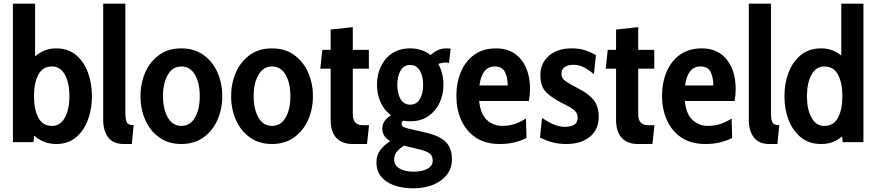

<svg xmlns="http://www.w3.org/2000/svg" viewBox="-20 -770 4747 1040"><path d="M285 10Q248.5 10 218.5 -2Q188.5 -14 164.5 -35.5L162 0H50V-750H170V-464.5Q192.5 -484.5 221.2 -496.2Q250 -508 285 -508Q348 -508 391 -472.5Q434 -437 456 -378Q478 -319 478 -249Q478 -179 456 -120Q434 -61 391 -25.5Q348 10 285 10ZM262 -88Q307 -88 331.5 -133Q356 -178 356 -249Q356 -320.5 331.5 -365.2Q307 -410 262 -410Q211 -410 187.5 -365.2Q164 -320.5 164 -249Q164 -178 187.5 -133Q211 -88 262 -88Z M649 10Q593 10 566 -26Q539 -62 539 -121V-750H659V-162Q659 -121.5 667.2 -106.8Q675.5 -92 704 -92L694 10Z M962 10Q892 10 842.5 -25.5Q793 -61 767 -120Q741 -179 741 -249Q741 -319 767 -378Q793 -437 842.5 -472.5Q892 -508 962 -508Q1032 -508 1081.8 -472.5Q1131.5 -437 1157.8 -378Q1184 -319 1184 -249Q1184 -179 1157.8 -120Q1131.5 -61 1081.8 -25.5Q1032 10 962 10ZM962 -88Q1010 -88 1036 -133Q1062 -178 1062 -249Q1062 -320.5 1036 -365.2Q1010 -410 962 -410Q915.5 -410 889.2 -365.2Q863 -320.5 863 -249Q863 -178 889.2 -133Q915.5 -88 962 -88Z M1453 10Q1383 10 1333.5 -25.5Q1284 -61 1258 -120Q1232 -179 1232 -249Q1232 -319 1258 -378Q1284 -437 1333.5 -472.5Q1383 -508 1453 -508Q1523 -508 1572.8 -472.5Q1622.5 -437 1648.8 -378Q1675 -319 1675 -249Q1675 -179 1648.8 -120Q1622.5 -61 1572.8 -25.5Q1523 10 1453 10ZM1453 -88Q1501 -88 1527 -133Q1553 -178 1553 -249Q1553 -320.5 1527 -365.2Q1501 -410 1453 -410Q1406.5 -410 1380.2 -365.2Q1354 -320.5 1354 -249Q1354 -178 1380.2 -133Q1406.5 -88 1453 -88Z M1889 10Q1833 10 1802 -23Q1771 -56 1771 -121V-398H1715L1726 -500H1771V-610L1891 -623V-500H1978V-398H1891V-152Q1891 -92 1943 -92H1979L1968 10Z M2218 250Q2130.5 250 2074.8 213.8Q2019 177.5 2019 110Q2019 71 2039.5 43.5Q2060 16 2094 -5.5Q2051 -29 2051 -74Q2051 -97.5 2063.5 -114.8Q2076 -132 2098 -145.5Q2061.5 -172 2041.8 -215.8Q2022 -259.5 2022 -311Q2022 -366 2043.5 -410.8Q2065 -455.5 2105.2 -481.8Q2145.5 -508 2202 -508Q2235.5 -508 2263.2 -498.5Q2291 -489 2312.5 -472Q2351.5 -508 2396 -508Q2404.5 -508 2410.5 -507.5Q2416.5 -507 2421 -506L2412 -429Q2408.5 -430 2403.8 -430.5Q2399 -431 2392 -431Q2373 -431 2354 -423.5Q2382 -373.5 2382 -311Q2382 -257 2360.5 -212Q2339 -167 2298.8 -140Q2258.5 -113 2202 -113Q2192 -113 2182.2 -114Q2172.5 -115 2163.5 -116.5Q2155 -109.5 2155 -100Q2155 -82 2186 -75L2289 -51Q2360.5 -34.5 2394.2 -1.5Q2428 31.5 2428 93Q2428 140.5 2401 175.8Q2374 211 2326.8 230.5Q2279.5 250 2218 250ZM2202 -203Q2236 -203 2254 -233Q2272 -263 2272 -311Q2272 -357.5 2254 -387.8Q2236 -418 2202 -418Q2167.5 -418 2149.8 -387.8Q2132 -357.5 2132 -311Q2132 -263 2149.8 -233Q2167.5 -203 2202 -203ZM2221 160Q2266 160 2295 144.5Q2324 129 2324 100Q2324 75 2308 62Q2292 49 2255 40L2168.5 19Q2144 34 2129.5 51.8Q2115 69.5 2115 93Q2115 126 2144.8 143Q2174.5 160 2221 160Z M2687 10Q2608 10 2555.8 -25.8Q2503.5 -61.5 2477.8 -120.5Q2452 -179.5 2452 -250Q2452 -322.5 2476.8 -381Q2501.5 -439.5 2549.5 -473.8Q2597.5 -508 2668 -508Q2753.5 -508 2802.2 -447.8Q2851 -387.5 2851 -287Q2851 -257.5 2845 -223H2575.5Q2582.5 -151.5 2617.8 -119.8Q2653 -88 2700 -88Q2738.5 -88 2770.8 -99.5Q2803 -111 2829 -128L2832 -23Q2806 -9 2769.5 0.5Q2733 10 2687 10ZM2577 -307H2730Q2730 -350 2715.2 -380Q2700.5 -410 2660 -410Q2590.5 -410 2577 -307Z M3048 10Q3006 10 2972.5 1Q2939 -8 2905 -25L2916 -131Q2947 -110 2978 -96.5Q3009 -83 3039 -83Q3109 -83 3109 -132Q3109 -156 3091.8 -171.8Q3074.5 -187.5 3028 -210Q2971 -238 2939 -269.8Q2907 -301.5 2907 -363Q2907 -427 2952.8 -467.5Q2998.5 -508 3077 -508Q3117 -508 3149 -497.8Q3181 -487.5 3208 -471L3197 -368Q3171 -390.5 3144.2 -404.8Q3117.5 -419 3085 -419Q3056.5 -419 3038.8 -406.8Q3021 -394.5 3021 -371Q3021 -345.5 3043.5 -330.2Q3066 -315 3114 -290Q3167.5 -263 3195.2 -229Q3223 -195 3223 -137Q3223 -68 3175 -29Q3127 10 3048 10Z M3435 10Q3379 10 3348 -23Q3317 -56 3317 -121V-398H3261L3272 -500H3317V-610L3437 -623V-500H3524V-398H3437V-152Q3437 -92 3489 -92H3525L3514 10Z M3801 10Q3722 10 3669.8 -25.8Q3617.5 -61.5 3591.8 -120.5Q3566 -179.5 3566 -250Q3566 -322.5 3590.8 -381Q3615.5 -439.5 3663.5 -473.8Q3711.5 -508 3782 -508Q3867.5 -508 3916.2 -447.8Q3965 -387.5 3965 -287Q3965 -257.5 3959 -223H3689.5Q3696.5 -151.5 3731.8 -119.8Q3767 -88 3814 -88Q3852.5 -88 3884.8 -99.5Q3917 -111 3943 -128L3946 -23Q3920 -9 3883.5 0.5Q3847 10 3801 10ZM3691 -307H3844Q3844 -350 3829.2 -380Q3814.5 -410 3774 -410Q3704.5 -410 3691 -307Z M4146 10Q4090 10 4063 -26Q4036 -62 4036 -121V-750H4156V-162Q4156 -121.5 4164.2 -106.8Q4172.5 -92 4201 -92L4191 10Z M4427 10Q4363 10 4318.8 -25.5Q4274.5 -61 4251.8 -120Q4229 -179 4229 -249Q4229 -319 4251.8 -378Q4274.5 -437 4318.8 -472.5Q4363 -508 4427 -508Q4462 -508 4488.8 -497.2Q4515.5 -486.5 4537 -469V-750H4657V0H4544L4542 -31.5Q4518.5 -12 4491.5 -1Q4464.5 10 4427 10ZM4445 -88Q4496 -88 4519.5 -133Q4543 -178 4543 -249Q4543 -320.5 4519.5 -365.2Q4496 -410 4445 -410Q4400 -410 4375.5 -365.2Q4351 -320.5 4351 -249Q4351 -178 4375.5 -133Q4400 -88 4445 -88Z"/></svg>

Font: Cabin Condensed
Style: Bold
Weight: 700
Width: 3
Designer: Pablo Impallari
Foundry: Pablo Impallari. http://www.impallari.com Igino Marini. http://www.ikern.com
Version: Version 3.001; ttfautohint (v1.8.3)